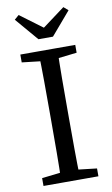

<svg xmlns="http://www.w3.org/2000/svg" viewBox="-96 -916 561 964"><g transform="rotate(-10 185.0 -433.5)"><path d="M45 0H325V-40L195 -55H175L45 -40V0ZM137 0H233C230 -103 230 -207 230 -310V-360C230 -465 230 -569 233 -670H137C140 -567 140 -463 140 -360V-310C140 -205 140 -101 137 0ZM45 -630 175 -615H195L325 -630V-670H45V-630ZM71 -867 48 -847 148 -730H222L322 -847L299 -867L143 -751H227L71 -867Z"/></g></svg>

Font: Source Serif Variable
Style: Regular
Weight: 389
Designer: Frank Grießhammer
Foundry: Adobe Systems Incorporated
Version: Version 3.001;hotconv 1.0.111;makeotfexe 2.5.65597